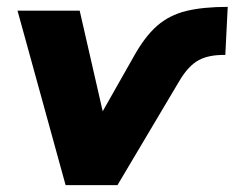

<svg xmlns="http://www.w3.org/2000/svg" viewBox="-20 -539 683 559"><path d="M171 0 31 -508H212L279 -215L368 -372Q401 -432 437 -463.5Q473 -495 522 -507Q571 -519 643 -519L636 -379Q588 -380 558 -363.5Q528 -347 502 -303L322 0Z"/></svg>

Font: Winston ExtraBold
Style: Italic
Weight: 800
Italic angle: -9°
Designer: Original fonts by Vernon Adams / Changes by Cristiano Sobral
Foundry: Original fonts by Vernon Adams / Changes by Cristiano Sobral
Version: Version 2.503;July 17, 2020;FontCreator 13.0.0.2655 64-bit